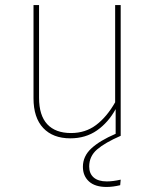

<svg xmlns="http://www.w3.org/2000/svg" viewBox="-20 -539 616 762"><path d="M334 122Q334 150 352 165.5Q370 181 404 181Q428 181 459 174L457 196Q428 203 403 203Q357 203 333 181Q309 159 309 123Q309 81 342.5 50Q376 19 439 -8V-106Q410 -53 365 -21.5Q320 10 259 10Q190 10 151.5 -31Q113 -72 113 -149V-519H135V-151Q135 -81 167.5 -46Q200 -11 262 -11Q319 -11 361.5 -43Q404 -75 437 -133V-519H459V0Q397 27 365.5 54Q334 81 334 122Z"/></svg>

Font: Fira Sans Thin
Style: Regular
Weight: 100
Designer: bBox Type GmbH & Carrois Corporate GbR & Edenspiekermann AG
Foundry: bBox Type GmbH & Carrois Corporate GbR & Edenspiekermann AG
Version: Version 4.301